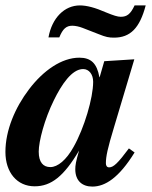

<svg xmlns="http://www.w3.org/2000/svg" viewBox="-41 -675 561 709"><path d="M456 -655C441 -623 428 -613 405 -613C393 -613 378 -618 351 -629C310 -647 279 -655 254 -655C197 -655 151 -609 138 -537H178C191 -569 204 -580 226 -580C237 -580 251 -577 264 -572L323 -549C350 -538 361 -536 380 -536C440 -536 475 -571 497 -655ZM435 -127C394 -72 378 -57 362 -57C354 -57 350 -63 350 -72C350 -97 356 -126 380 -205L455 -456L344 -449L327 -390H326C317 -441 295 -462 252 -462C187 -462 119 -415 66 -345C15 -278 -21 -194 -21 -114C-21 -38 22 13 87 13C148 13 195 -24 251 -119C239 -78 237 -64 237 -50C237 -7 263 14 300 14C347 14 398 -18 456 -112ZM303 -373C303 -313 270 -202 231 -133C204 -84 172 -58 145 -58C119 -58 102 -75 102 -115C102 -153 123 -234 158 -305C186 -362 224 -420 266 -420C288 -420 303 -400 303 -373Z"/></svg>

Font: STIXGeneral
Style: Bold Italic
Weight: 700
Italic angle: -16.33°
Designer: MicroPress Inc., with final additions and corrections provided by Coen Hoffman, Elsevier (retired)
Version: Version 1.1.0